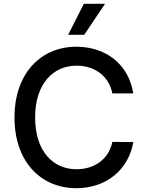

<svg xmlns="http://www.w3.org/2000/svg" viewBox="-20 -984 775 1014"><path d="M573.2 -490.8H683.9C659.1 -646.3 537.3 -737.2 383.5 -737.2C195.3 -737.2 56.5 -596.2 56.5 -363.6C56.5 -131 194.6 9.9 383.5 9.9C543.3 9.9 660.2 -90.2 683.9 -234L573.2 -234.4C554.3 -141.3 476.2 -90.2 384.2 -90.2C259.6 -90.2 165.5 -185.7 165.5 -363.6C165.5 -540.1 259.2 -637.1 384.6 -637.1C477.3 -637.1 555 -584.9 573.2 -490.8ZM339.8 -800.1H424.7L534.8 -963.8H422.9Z"/></svg>

Font: Magic Ui Pro Medium
Style: Regular
Weight: 500
Designer: Stefan Endress, Andreas Faust
Version: Version 1.000;FEAKit 1.0